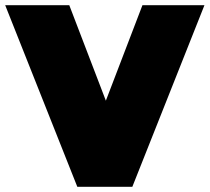

<svg xmlns="http://www.w3.org/2000/svg" viewBox="-39 -720 808 740"><path d="M259 0H471L749 -700H510L369 -332L228 -700H-19Z"/></svg>

Font: Chess Sans Black
Style: Regular
Weight: 900
Designer: Wolf Bōese
Foundry: Wolf Bōese
Version: Version 7.223;Glyphs 3.3 (3306)